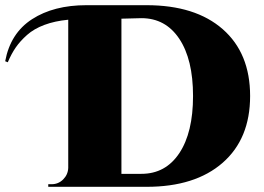

<svg xmlns="http://www.w3.org/2000/svg" viewBox="-119 -720 1017 740"><path d="M-89 -480 -99 -484Q-79 -592 4.5 -646Q88 -700 214 -700H446Q634 -700 739.5 -607.5Q845 -515 845 -350Q845 -185 739 -92.5Q633 0 446 0H67V-10H80Q106 -10 124.5 -28.5Q143 -47 144 -73V-644Q92 -639 52 -624Q12 -609 -14.5 -585.5Q-41 -562 -58 -537.5Q-75 -513 -89 -480ZM349 -648V-50H426Q519 -50 572 -129.5Q625 -209 625 -350Q625 -491 572 -570.5Q519 -650 426 -650Z"/></svg>

Font: Cinzel Decorative Black
Style: Regular
Weight: 900
Designer: Natanael Gama
Version: Version 1.001;PS 001.001;hotconv 1.0.56;makeotf.lib2.0.21325